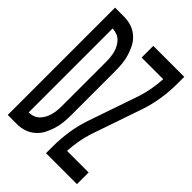

<svg xmlns="http://www.w3.org/2000/svg" viewBox="-215 -832 930 930"><g transform="rotate(45 250.0 -367.5)"><path d="M13 0V-735H76Q101 -735 124.5 -727.5Q148 -720 168 -703Q188 -686 199.5 -664Q211 -642 218.5 -618Q226 -594 228.5 -569Q231 -544 231 -519V-216Q231 -191 228.5 -166Q226 -141 218.5 -117Q211 -93 199.5 -71Q188 -49 168 -32Q148 -15 124.5 -7.5Q101 0 76 0ZM76 -80Q91 -80 106 -85.5Q121 -91 131.5 -101.5Q142 -112 149.5 -126Q157 -140 161 -155Q165 -170 166.5 -185.5Q168 -201 168 -216V-519Q168 -534 166.5 -549.5Q165 -565 161 -580Q157 -595 149.5 -609Q142 -623 131.5 -633.5Q121 -644 106 -649.5Q91 -655 76 -655ZM275 0V-46Q275 -99 283 -151.5Q291 -204 308 -254L398 -516Q409 -550 415 -585Q421 -620 423 -655H275V-735H487V-689Q487 -636 479 -583.5Q471 -531 454 -481L364 -219Q353 -185 347 -150Q341 -115 339 -80H487V0Z"/></g></svg>

Font: Iosevka Term Curly Medium
Style: Regular
Weight: 500
Designer: Belleve Invis
Foundry: Belleve Invis
Version: Version 32.3.0